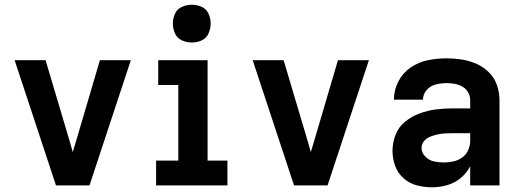

<svg xmlns="http://www.w3.org/2000/svg" viewBox="-20 -785 2200 813"><path d="M217 0H359L534 -530H403L299 -177Q293 -157 288 -141Q283 -157 278 -177L173 -530H42Z M641 0H943V-105H859V-530H650V-425H735V-105H641ZM792 -605Q814 -605 834 -614Q854 -623 863 -643.5Q872 -664 872 -685Q872 -707 863 -727Q854 -747 834 -756Q814 -765 792 -765Q771 -765 750.5 -756Q730 -747 721 -727Q712 -707 712 -685Q712 -664 721 -643.5Q730 -623 750.5 -614Q771 -605 792 -605Z M1225 0H1367L1542 -530H1411L1307 -177Q1301 -157 1296 -141Q1291 -157 1286 -177L1181 -530H1050Z M1810 8Q1842 8 1873.5 -1Q1905 -10 1930.5 -31Q1956 -52 1971 -81V0H2095V-360Q2095 -393 2084.5 -424Q2074 -455 2050.5 -478.5Q2027 -502 1997 -515Q1967 -528 1935 -533Q1903 -538 1871 -538Q1831 -538 1791.5 -530Q1752 -522 1718.5 -499Q1685 -476 1666.5 -439.5Q1648 -403 1648 -363H1771Q1771 -386 1787 -404Q1803 -422 1825.5 -427.5Q1848 -433 1871 -433Q1888 -433 1905.5 -430Q1923 -427 1938.5 -418Q1954 -409 1962.5 -393.5Q1971 -378 1971 -360V-326H1894Q1859 -326 1824.5 -321.5Q1790 -317 1756.5 -304.5Q1723 -292 1695.5 -270Q1668 -248 1655 -214.5Q1642 -181 1642 -146Q1642 -114 1653 -83Q1664 -52 1689 -30Q1714 -8 1745.5 0Q1777 8 1810 8ZM1859 -97Q1838 -97 1817.5 -101.5Q1797 -106 1781 -122Q1765 -138 1765 -159Q1765 -175 1775.5 -187.5Q1786 -200 1801 -206Q1816 -212 1831.5 -215.5Q1847 -219 1863 -220Q1879 -221 1894 -221H1971V-189Q1971 -169 1962.5 -149.5Q1954 -130 1937 -118Q1920 -106 1900 -101.5Q1880 -97 1859 -97Z"/></svg>

Font: Iosevka Sparkle
Style: Bold
Weight: 700
Designer: Belleve Invis
Foundry: Belleve Invis
Version: Version 4.5.0; ttfautohint (v1.8.3)